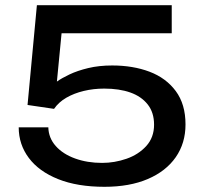

<svg xmlns="http://www.w3.org/2000/svg" viewBox="-20 -707 787 739"><path d="M382 12Q278 12 204 -17.5Q130 -47 91 -99Q52 -151 52 -217H166Q167 -176 194.5 -145Q222 -114 269 -97Q316 -80 373 -80Q421 -80 467 -96Q513 -112 543 -145Q573 -178 573 -227Q573 -274 548.5 -305Q524 -336 481.5 -351Q439 -366 381 -366Q340 -366 302.5 -357Q265 -348 235.5 -331Q206 -314 188 -288L86 -303L122 -687H641V-579H217L199 -393Q217 -406 247.5 -420.5Q278 -435 319.5 -445Q361 -455 412 -455Q492 -455 555.5 -431Q619 -407 656.5 -356.5Q694 -306 694 -228Q694 -156 656.5 -102Q619 -48 549 -18Q479 12 382 12Z"/></svg>

Font: Archivo Expanded Medium
Style: Regular
Weight: 500
Width: 7
Designer: Hector Gatti
Foundry: Omnibus-Type
Version: Version 2.001